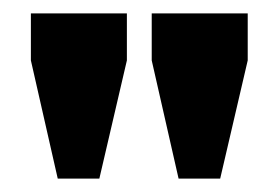

<svg xmlns="http://www.w3.org/2000/svg" viewBox="-20 -710 415 286"><path d="M26 -620V-690H169V-620L128 -444H66ZM206 -620V-690H349V-620L308 -444H246Z"/></svg>

Font: Mozilla Headline BETA
Style: Bold
Weight: 700
Designer: Studio DRAMA
Foundry: Studio DRAMA
Version: Version 0.100